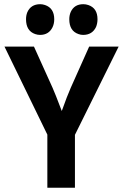

<svg xmlns="http://www.w3.org/2000/svg" viewBox="-20 -877 575 897"><path d="M330.1 0V-247.1L534.2 -659.2H396.5L310.5 -466.8Q293.9 -429.7 268.6 -358.4Q236.3 -443.4 225.6 -466.8L138.7 -659.2H1L201.2 -248V0ZM233.4 -787.1Q233.4 -838.9 190.4 -853.5Q178.7 -857.4 168 -857.4Q124 -857.4 107.4 -819.3Q101.6 -804.7 101.6 -787.1Q101.6 -732.4 144.5 -717.8Q156.2 -713.9 167 -713.9Q208 -713.9 225.6 -750Q233.4 -766.6 233.4 -787.1ZM435.5 -787.1Q435.5 -838.9 392.6 -853.5Q380.9 -857.4 369.1 -857.4Q327.1 -857.4 310.5 -821.3Q303.7 -805.7 303.7 -787.1Q303.7 -732.4 346.7 -717.8Q357.4 -713.9 368.2 -713.9Q411.1 -713.9 428.7 -751Q435.5 -767.6 435.5 -787.1Z"/></svg>

Font: Yaldevi Colombo
Style: Bold
Weight: 700
Designer: Sol Matas, Denzil Rajitha, Kosala Senevirathne and Pathum Egodawatta
Foundry: Mooniak
Version: Version 1.020 ; ttfautohint (v1.6)